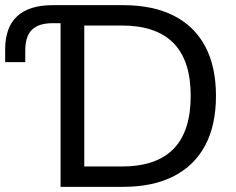

<svg xmlns="http://www.w3.org/2000/svg" viewBox="-20 -725 917 745"><path d="M215 0V-635H184Q130 -635 104 -609.5Q78 -584 78 -529V-484H0V-533Q0 -619 46.5 -662Q93 -705 185 -705H458Q573 -705 653.5 -664.5Q734 -624 776 -545.5Q818 -467 818 -353Q818 -239 776 -160.5Q734 -82 653.5 -41Q573 0 458 0ZM307 -79H452Q587 -79 653.5 -147.5Q720 -216 720 -353Q720 -490 653 -558Q586 -626 452 -626H307Z"/></svg>

Font: Nunito Sans 12pt Medium
Style: Regular
Weight: 500
Designer: Vernon Adams
Foundry: Vernon Adams
Version: Version 3.101;gftools[0.9.27]